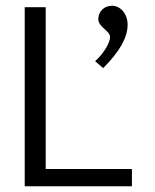

<svg xmlns="http://www.w3.org/2000/svg" viewBox="-20 -648 540 668"><path d="M339 -411C396 -468 424 -518 424 -562C424 -601 398 -628 370 -628C342 -628 322 -608 322 -581C322 -554 363 -541 363 -519C363 -500 342 -463 311 -435ZM66 0H439V-60H139V-623H66Z"/></svg>

Font: Inconsolata
Style: Regular
Weight: 400
Monospace: yes
Designer: Raph Levien, Cyreal, Brenton Simpson
Foundry: Raph Levien, Cyreal, Google
Version: Version 3.100